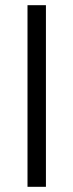

<svg xmlns="http://www.w3.org/2000/svg" viewBox="-20 -720 283 740"><path d="M86 0H157V-700H86Z"/></svg>

Font: Arthouse Owned
Style: Regular
Weight: 400
Designer: Jeremy Tribby
Foundry: Tribby Type
Version: Version 1.000;PS 001.000;hotconv 1.0.88;makeotf.lib2.5.64775